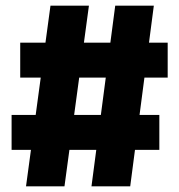

<svg xmlns="http://www.w3.org/2000/svg" viewBox="-20 -659 634 679"><path d="M72 0 158.5 -639H294.5L208 0ZM21 -129V-252.5H543.5V-129ZM303.5 0 387.5 -639H524L440.5 0ZM51.5 -384.5V-508H573V-384.5Z"/></svg>

Font: Anek Odia Medium ExtraBold
Style: Regular
Weight: 800
Version: Version 1.003